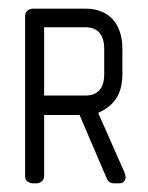

<svg xmlns="http://www.w3.org/2000/svg" viewBox="-20 -424 342 444"><path d="M255 0H244Q232 0 227 -11L164 -158H82V-18Q82 -9 76.5 -4.5Q71 0 63 0H57Q51 0 44.5 -3.5Q38 -7 38 -18V-386Q38 -395 43.5 -399.5Q49 -404 57 -404H177Q218 -404 240.5 -379.5Q263 -355 263 -310V-253Q263 -219 249.5 -197.5Q236 -176 207 -163L268 -25Q269 -22 270 -18Q271 -14 270 -10Q269 -6 265.5 -3Q262 0 255 0ZM221 -310Q221 -361 177 -361H82V-203H177Q221 -203 221 -253Z"/></svg>

Font: Chathura
Style: Bold
Weight: 700
Designer: Appaji Ambarisha Darbha
Foundry: Aditya Fonts
Version: Version 1.002 2016